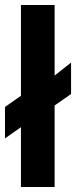

<svg xmlns="http://www.w3.org/2000/svg" viewBox="-38 -750 305 770"><path d="M46 0V-240L-18 -195V-321L46 -366V-730H181V-447L247 -499V-373L181 -327V0Z"/></svg>

Font: Cal Sans
Style: Regular
Weight: 400
Designer: Designer Mark Davis DBA MarkFonts
Foundry: Designer Mark Davis DBA MarkFonts
Version: Version 1.000